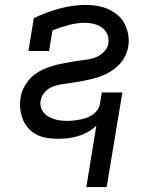

<svg xmlns="http://www.w3.org/2000/svg" viewBox="-20 -558 640 783"><path d="M332 205 373 -46Q357 -30 338 -19.5Q319 -9 298.5 -3Q278 3 258 5.5Q238 8 217 8Q194 8 171.5 4.5Q149 1 129.5 -9Q110 -19 95.5 -35Q81 -51 73 -71.5Q65 -92 62.5 -115Q60 -138 64 -160Q67 -179 75 -196Q83 -213 95 -228.5Q107 -244 123 -255.5Q139 -267 156.5 -275Q174 -283 192 -288.5Q210 -294 228 -297.5Q246 -301 264.5 -304.5Q283 -308 301 -310.5Q319 -313 337.5 -315.5Q356 -318 373.5 -325.5Q391 -333 405 -348Q419 -363 422 -381Q424 -394 421.5 -406Q419 -418 412.5 -428Q406 -438 396.5 -445Q387 -452 375.5 -456.5Q364 -461 351.5 -463Q339 -465 327 -465Q294 -465 260 -456Q226 -447 194 -434L180 -350H96L118 -484Q143 -496 169.5 -506Q196 -516 222.5 -523Q249 -530 276 -534Q303 -538 329 -538Q353 -538 377 -534Q401 -530 422 -520.5Q443 -511 460.5 -496Q478 -481 488.5 -460.5Q499 -440 503 -416Q507 -392 503 -368Q500 -350 492 -332.5Q484 -315 471.5 -300.5Q459 -286 443 -274.5Q427 -263 410 -255Q393 -247 374.5 -241.5Q356 -236 338 -232Q320 -228 302 -225Q284 -222 266 -219.5Q248 -217 229.5 -214Q211 -211 193.5 -204Q176 -197 162.5 -182Q149 -167 146 -149Q143 -136 146.5 -122.5Q150 -109 158 -99Q166 -89 177.5 -82.5Q189 -76 201.5 -72Q214 -68 227.5 -66.5Q241 -65 255 -65Q268 -65 281 -66.5Q294 -68 307.5 -70.5Q321 -73 334 -78Q347 -83 358.5 -91Q370 -99 378 -111Q386 -123 388 -136L395 -181H479L415 205Z"/></svg>

Font: Iosevka Curly Slab Extended
Style: Italic
Weight: 400
Width: 7
Italic angle: -9°
Monospace: yes
Designer: Belleve Invis
Foundry: Belleve Invis
Version: Version 11.1.0; ttfautohint (v1.8.3)